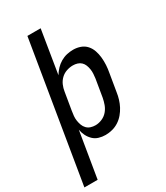

<svg xmlns="http://www.w3.org/2000/svg" viewBox="-259 -831 989 1142"><g transform="rotate(-30 235.0 -260.0)"><path d="M-30 215 127 -735H218L170 -440Q182 -460 198 -477Q214 -494 234.5 -506Q255 -518 277 -523Q299 -528 321 -528Q347 -528 370.5 -519.5Q394 -511 410 -493Q426 -475 434 -451.5Q442 -428 444.5 -402.5Q447 -377 445.5 -351Q444 -325 439 -299L419 -179Q416 -157 409 -134Q402 -111 391 -90Q380 -69 364 -50Q348 -31 327 -17.5Q306 -4 282.5 2Q259 8 236 8Q213 8 191 1.5Q169 -5 153 -20.5Q137 -36 127 -56Q117 -76 113 -99L61 215ZM213 -72Q235 -72 257.5 -81.5Q280 -91 295.5 -109Q311 -127 319 -149Q327 -171 331 -193L351 -313Q353 -328 354 -344Q355 -360 352.5 -375.5Q350 -391 344.5 -405Q339 -419 328.5 -429Q318 -439 303.5 -443.5Q289 -448 273 -448Q251 -448 229 -440.5Q207 -433 190.5 -417Q174 -401 165 -380Q156 -359 153 -338L133 -218Q130 -201 128.5 -184Q127 -167 129.5 -151Q132 -135 137.5 -120Q143 -105 154 -93.5Q165 -82 180.5 -77Q196 -72 213 -72Z"/></g></svg>

Font: Iosevka Curly Medium
Style: Italic
Weight: 500
Italic angle: -9°
Monospace: yes
Designer: Belleve Invis
Foundry: Belleve Invis
Version: Version 22.1.2; ttfautohint (v1.8.4)